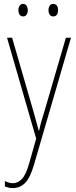

<svg xmlns="http://www.w3.org/2000/svg" viewBox="-20 -813 390 982"><path d="M16 -620H42L151 -243Q160 -211 165 -193Q170 -175 172.5 -165Q175 -155 178 -145H180Q186 -173 192.5 -195.5Q199 -218 207 -243L317 -620H343L154 29Q135 95 109 122Q83 149 46 149Q35 149 25.5 147Q16 145 5 141V113Q26 124 46 124Q71 124 91.5 103Q112 82 129 23L165 -104ZM74 -761Q74 -773 80 -783Q86 -793 98 -793Q110 -793 116 -783.5Q122 -774 122 -761Q122 -747 116 -738Q110 -729 98 -729Q86 -729 80 -738.5Q74 -748 74 -761ZM228 -761Q228 -774 234 -783.5Q240 -793 252 -793Q265 -793 271 -784Q277 -775 277 -761Q277 -747 271 -738Q265 -729 252 -729Q240 -729 234 -738.5Q228 -748 228 -761Z"/></svg>

Font: Noto Sans Telugu UI Condensed Thin
Style: Regular
Weight: 100
Width: 3
Designer: Jelle Bosma - Monotype Design Team
Foundry: Monotype Imaging Inc.
Version: Version 2.005; ttfautohint (v1.8.4.7-5d5b)